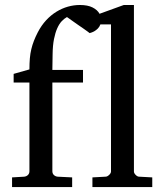

<svg xmlns="http://www.w3.org/2000/svg" viewBox="-20 -757 663 777"><path d="M354 0V-39.1L407.2 -42Q414.1 -42 421.6 -49.1Q429.2 -56.2 429.2 -63V-658.2H386.2Q382.8 -648.4 376.2 -641.8Q369.6 -635.3 363 -631.3Q356.4 -627.4 350.6 -625.5Q344.7 -623.5 342.8 -623Q341.8 -624 334.7 -629.2Q327.6 -634.3 317.6 -641.4Q307.6 -648.4 296.1 -656.2Q284.7 -664.1 274.9 -671.1Q265.1 -678.2 258.3 -682.9Q251.5 -687.5 251 -688Q240.2 -682.1 230 -671.4Q219.7 -660.6 211.7 -642.6Q203.6 -624.5 198.5 -598.9Q193.4 -573.2 192.9 -538.1L191.9 -474.1H315.9V-422.9H191.9V-64Q191.9 -54.7 198 -48.8Q204.1 -43 212.9 -42L272 -39.1V0H28.8V-39.1L78.1 -42Q86.9 -43 93 -48.8Q99.1 -54.7 99.1 -64V-422.9H35.2V-458L99.1 -476.1Q99.1 -501 100.8 -520.8Q102.5 -540.5 106.7 -557.9Q110.8 -575.2 117.2 -591.6Q123.5 -607.9 132.8 -626Q147.5 -654.3 166.7 -675Q186 -695.8 208.3 -709.5Q230.5 -723.1 254.6 -730Q278.8 -736.8 303.2 -736.8Q335 -736.8 354.7 -726.8Q374.5 -716.8 382.8 -701.2L481 -736.8H522V-63Q522 -56.2 529.1 -49.1Q536.1 -42 543 -42L596.2 -39.1V0Z"/></svg>

Font: Charis SIL Afr
Style: Regular
Weight: 400
Foundry: SIL International
Version: Version 5.000